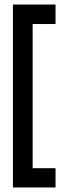

<svg xmlns="http://www.w3.org/2000/svg" viewBox="-20 -826 325 847"><path d="M225 1H37V-806H225V-720H124V-84H225Z"/></svg>

Font: Ekushey Lal Sabuj
Style: Bold
Weight: 700
Designer: Al Mamun Sumon
Foundry: Al Mamun Sumon
Version: Version 1.0